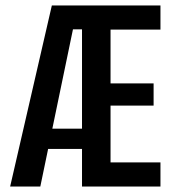

<svg xmlns="http://www.w3.org/2000/svg" viewBox="-20 -680 633 700"><path d="M17 0 169 -660H357L279 -573H246L127 0ZM110 -137V-211H357V-137ZM335 0V-88H565V0ZM279 0V-660H383V0ZM335 -295V-376H540V-295ZM335 -572V-660H565V-572Z"/></svg>

Font: Bricolage Grotesque Condensed Medium
Style: Regular
Weight: 500
Width: 3
Designer: Mathieu Triay
Foundry: Atelier Triay
Version: Version 1.000;gftools[0.9.30]